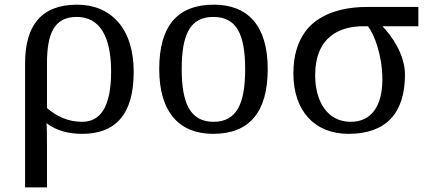

<svg xmlns="http://www.w3.org/2000/svg" viewBox="-20 -566 1831 826"><path d="M555.2 -257.8C555.2 -443.4 457 -545.9 312 -545.9C157.2 -545.9 87.9 -456.1 87.9 -293V240.2H182.1V48.8C182.1 13.2 181.6 -18.1 180.2 -36.1C223.1 -3.4 274.9 9.8 334 9.8C403.8 9.8 459 -10.3 497.1 -53.7C535.2 -96.7 555.2 -164.1 555.2 -257.8ZM182.1 -101.1V-293C182.1 -416.5 210.4 -493.2 310.1 -493.2C411.1 -493.2 458 -405.8 458 -257.8C458 -178.2 445.3 -125 423.8 -90.8C401.9 -56.6 370.6 -42 334 -42C271.5 -42 223.1 -65.9 182.1 -101.1Z M1131.8 -269C1131.8 -362.8 1110.4 -432.1 1070.3 -478C1030.3 -523.9 972.2 -545.9 899.9 -545.9C745.1 -545.9 665 -456.1 665 -269C665 -175.3 687 -105.5 727.1 -59.1C767.1 -12.7 824.7 9.8 897 9.8C1050.8 9.8 1131.8 -81.1 1131.8 -269ZM761.7 -269C761.7 -417 797.4 -493.2 897.9 -493.2C948.2 -493.2 982.4 -474.1 1003.9 -437C1025.4 -399.4 1034.7 -343.3 1034.7 -269C1034.7 -194.8 1025.9 -138.2 1004.4 -100.1C982.9 -62 949.2 -42 898.9 -42C798.3 -42 761.7 -121.6 761.7 -269Z M1722.2 -245.1C1722.2 -332.5 1662.6 -415.5 1625 -453.1H1779.8V-536.1H1560.1C1482.9 -536.1 1405.3 -522 1342.3 -478C1301.8 -449.7 1272 -407.7 1254.9 -350.1C1246.6 -321.3 1242.2 -287.6 1242.2 -250C1242.2 -88.4 1334 9.8 1479 9.8C1641.1 9.8 1722.2 -79.1 1722.2 -245.1ZM1335.9 -242.2C1335.9 -325.7 1362.8 -378.4 1401.9 -410.2C1440.9 -441.9 1492.7 -453.1 1543 -453.1H1563C1575.2 -437 1591.3 -406.7 1603.5 -366.7C1615.7 -326.7 1625 -277.8 1625 -225.1C1625 -107.4 1576.2 -42 1488.8 -42C1439.9 -42 1401.4 -63 1376 -98.1C1350.1 -133.3 1335.9 -183.6 1335.9 -242.2Z"/></svg>

Font: The Erased English
Style: Regular
Weight: 400
Designer: Monotype Design team + ligartures altered by 180 Amsterdam
Foundry: Monotype Imaging Inc.
Version: Version 1.030;Glyphs 3.1.2 (3151)